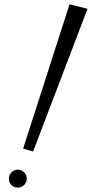

<svg xmlns="http://www.w3.org/2000/svg" viewBox="-20 -855 419 875"><path d="M296.9 -835.4 85.4 -177.7 130.9 -164.6 378.9 -814.9ZM20.5 -40C20.5 -17.6 38.1 0 60.5 0C83.5 0 102.1 -18.1 102.1 -40.5C102.1 -63.5 83.5 -82 61 -82C38.6 -82 20.5 -63.5 20.5 -40Z"/></svg>

Font: Petit Formal Script
Style: Regular
Weight: 400
Designer: Pablo Impallari, Brenda Gallo, Rodrigo Fuenzalida
Foundry: Pablo Impallari, Brenda Gallo, Rodrigo Fuenzalida
Version: Version 1.001